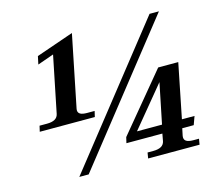

<svg xmlns="http://www.w3.org/2000/svg" viewBox="-101 -841 1103 970"><g transform="rotate(-15 450.0 -356.0)"><path d="M72 -302H111Q164 -302 171 -337L231 -632L146 -602L155 -644L351 -712L275 -337Q274 -334 274 -329Q274 -315 285.5 -308.5Q297 -302 321 -302H360L353 -272H65ZM755 -704H804L248 0H199ZM564 -30H594Q647 -30 654 -65L661 -103H473L480 -133L727 -431H832L775 -147H841L825 -103H765L757 -65Q754 -47 765.5 -38.5Q777 -30 804 -30H833L828 0H559ZM671 -147 714 -358 540 -147Z"/></g></svg>

Font: Taviraj Medium
Style: Italic
Weight: 500
Italic angle: -12°
Designer: Katatrad Team
Foundry: CadsonDemak
Version: Version 1.001